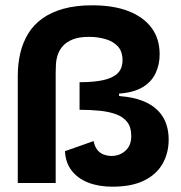

<svg xmlns="http://www.w3.org/2000/svg" viewBox="-20 -691 684 724"><path d="M404 13Q352 13 312.5 -2.5Q273 -18 250 -48Q227 -78 225 -121L333 -159Q337 -139 346.5 -126.5Q356 -114 370.5 -108.5Q385 -103 400 -103Q417 -103 430.5 -108.5Q444 -114 454.5 -124Q465 -134 470 -147.5Q475 -161 475 -178Q475 -211 460 -230.5Q445 -250 418 -260Q391 -270 355.5 -273.5Q320 -277 280 -277V-381Q334 -381 370 -389Q406 -397 424 -415Q442 -433 442 -464Q442 -497 424.5 -516Q407 -535 378 -543.5Q349 -552 316 -552Q278 -552 254.5 -542.5Q231 -533 217.5 -518Q204 -503 198 -485Q192 -467 191 -449.5Q190 -432 190 -419V-1H47V-404Q47 -450 56.5 -490.5Q66 -531 86.5 -564.5Q107 -598 140 -621.5Q173 -645 219.5 -658Q266 -671 328 -671Q408 -671 464.5 -649Q521 -627 551.5 -586Q582 -545 582 -486Q582 -447 566.5 -414.5Q551 -382 517.5 -362Q484 -342 429 -338V-329Q493 -324 534 -303.5Q575 -283 595.5 -248Q616 -213 616 -164Q616 -114 593 -73.5Q570 -33 523 -10Q476 13 404 13Z"/></svg>

Font: Bricolage Grotesque 72pt
Style: Bold
Weight: 700
Designer: Mathieu Triay
Foundry: Atelier Triay
Version: Version 1.001;gftools[0.9.33.dev8+g029e19f]